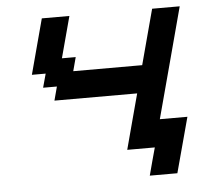

<svg xmlns="http://www.w3.org/2000/svg" viewBox="-53 -683 980 867"><g transform="rotate(-5 437.5 -250.0)"><path d="M591.3 125H716.3Q727.5 83.5 750 0Q772.5 -83.5 783.7 -125H658.7Q681.2 -208.5 725.8 -375.2Q770.5 -542 792.5 -625H667.5Q656.2 -583.5 634 -500Q611.8 -416.5 600.6 -375H288.1L304.7 -437.5H242.2L292.5 -625H167.5Q156.2 -583.5 134 -500Q111.8 -416.5 100.6 -375H163.1L146 -312.5H208.5L191.9 -250H566.9Q555.7 -208.5 533.4 -125.2Q511.2 -42 500 0H625Q619.1 21 607.9 62.5Q596.7 104 591.3 125Z"/></g></svg>

Font: Faithful 32x
Style: Oblique
Weight: 400
Foundry: Faithful Resource Pack
Version: Version 1.0; January 27, 2023